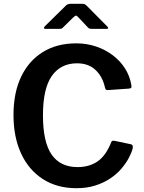

<svg xmlns="http://www.w3.org/2000/svg" viewBox="-20 -980 759 1010"><path d="M381 -752Q436 -752 485 -735.5Q534 -719 573 -689.5Q612 -660 637 -621Q662 -582 670 -537Q673 -523 670.5 -519Q668 -515 660 -514L546 -506Q538 -506 536 -509.5Q534 -513 532 -520Q520 -576 483 -611.5Q446 -647 385 -647Q300 -647 253 -581Q206 -515 206 -373Q206 -233 251.5 -167Q297 -101 388 -101Q450 -101 494 -131.5Q538 -162 566 -234Q569 -242 584 -239L669 -221Q673 -220 676.5 -216Q680 -212 678 -199Q672 -176 657 -148Q642 -120 618 -92Q594 -64 559.5 -41Q525 -18 481 -4Q437 10 382 10Q280 10 205.5 -38Q131 -86 91 -172.5Q51 -259 51 -375Q51 -492 91 -576Q131 -660 205 -706Q279 -752 381 -752ZM442 -836 393 -888Q384 -898 380 -898Q376 -898 365 -888L312 -836Q306 -830 302.5 -829Q299 -828 291 -828H219Q212 -828 211.5 -832.5Q211 -837 217 -843L323 -947Q329 -954 335.5 -957Q342 -960 353 -960H414Q423 -960 428 -956.5Q433 -953 437 -949L542 -843Q557 -828 540 -828H463Q457 -828 451.5 -829.5Q446 -831 442 -836Z"/></svg>

Font: Libre Franklin Thin SemiBold
Style: Regular
Weight: 600
Version: Version 3.000